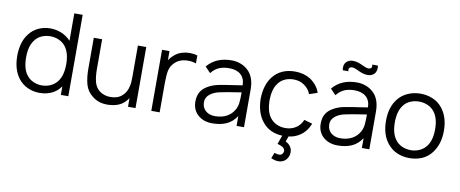

<svg xmlns="http://www.w3.org/2000/svg" viewBox="-81 -1128 4175 1742"><g transform="rotate(10 2007.0 -257.0)"><path d="M561.5 -750V0H492.5V-79Q460.5 -32 410.2 -8.2Q360 15.5 298 15.5Q239 15.5 188.2 -7.8Q137.5 -31 103 -75Q41.5 -153.5 41.5 -282.5Q41.5 -341 56.2 -394Q71 -447 103 -487.5Q136.5 -531.5 187 -554.8Q237.5 -578 295 -578Q322.5 -578 349 -572.5Q375.5 -567 400 -556.8Q424.5 -546.5 445.8 -531.5Q467 -516.5 484.5 -497V-750ZM492.5 -282.5Q492.5 -387 447 -445Q423 -475 386.5 -491.2Q350 -507.5 307.5 -507.5Q263.5 -507.5 226.5 -490.8Q189.5 -474 165.5 -440.5Q123 -384 123 -282.5Q123 -178 164.5 -123Q188.5 -90 226 -72.5Q263.5 -55 306 -55Q349.5 -55 386.2 -71.8Q423 -88.5 447 -119Q492.5 -175.5 492.5 -282.5Z M1180.5 -562.5V0H1111.5V-79Q1100 -62.5 1084.5 -46Q1057.5 -17.5 1020.5 -3.5Q983.5 10.5 944 12.5Q940 13 934.5 13.2Q929 13.5 921 13.5Q840.5 13.5 784.5 -31.5Q731.5 -71 713.5 -135.5Q696 -200 697 -289.5V-562.5H774V-291.5Q774 -216 787.5 -167.5Q801 -119 839.5 -89.5Q882 -59.5 938.5 -59.5Q1005.5 -59.5 1045 -96Q1086 -131.5 1097 -192.5Q1100.5 -207 1102 -227.2Q1103.5 -247.5 1103.5 -273V-562.5Z M1650 -567.5V-494Q1617 -506.5 1578 -506.5Q1502.5 -506.5 1457 -463.5Q1421.5 -429.5 1412 -386.5Q1403 -343.5 1403 -267.5V0H1326V-562.5H1394.5V-478Q1402.5 -491.5 1414.2 -504.8Q1426 -518 1441.5 -531Q1467.5 -554 1502.5 -565.5Q1537.5 -577 1574 -578Q1614.5 -578 1650 -567.5Z M2111.5 0V-90.5Q2075 -34.5 2020 -9.5Q1965 15.5 1889.5 15.5Q1808.5 15.5 1756.5 -30.5Q1705 -77 1705 -154Q1705 -208.5 1728.5 -246Q1752 -283.5 1804 -309.5Q1841 -328.5 1889 -338Q1937.5 -347.5 2027 -360.5L2102 -372Q2101.5 -405 2091 -429.8Q2080.5 -454.5 2061.5 -471Q2042.5 -487.5 2015.8 -495.8Q1989 -504 1956 -504Q1905 -504 1866 -488.5Q1826 -472.5 1791.5 -430L1741.5 -482.5Q1785 -532.5 1840.2 -555.2Q1895.5 -578 1965.5 -578Q2007.5 -578 2045.8 -564.2Q2084 -550.5 2112.5 -525Q2180 -467 2180 -347V0ZM2104 -307.5Q2025.5 -295.5 1977 -287.2Q1928.5 -279 1909.5 -274Q1853.5 -263 1817.5 -233Q1782.5 -204 1782.5 -161.5Q1782.5 -112.5 1815.5 -82.5Q1849.5 -53 1902 -53Q1964 -53 2009.8 -77.5Q2055.5 -102 2081 -149Q2096.5 -179 2100 -211Q2102 -227.5 2103 -251.5Q2104 -275.5 2104 -307.5Z M2708 -160.5 2784 -138.5Q2753 -62.5 2695.5 -25Q2649 6.5 2592.5 12.5L2575 61.5Q2609.5 78.5 2625 106.5Q2636 125 2636 152Q2636 184.5 2619.5 207.5Q2607 228.5 2585.5 239.2Q2564 250 2538.5 250Q2507.5 250 2472.5 233.5L2492.5 181.5Q2521 189.5 2531 189.5Q2557 192 2568.5 173Q2576 160.5 2576 150Q2576 145 2571.5 134.5Q2566 122 2555 115Q2543.5 108.5 2528 103L2506 96L2535 15.5Q2414 10.5 2347.5 -76Q2286.5 -153.5 2284 -281Q2286.5 -410 2347.5 -487.5Q2419.5 -578 2550 -578Q2630.5 -578 2689.5 -541.5Q2722.5 -520.5 2747.5 -490Q2772.5 -459.5 2784 -423L2709 -398Q2701 -422 2683.8 -442.8Q2666.5 -463.5 2645.5 -477Q2605.5 -505 2548.5 -505Q2506 -505 2469.5 -488.8Q2433 -472.5 2409 -439.5Q2367.5 -386 2365.5 -281Q2367.5 -176.5 2409 -123Q2433 -91.5 2469.5 -74.5Q2506 -57.5 2548.5 -57.5Q2606 -57.5 2647.5 -85.5Q2686 -109.5 2708 -160.5Z M3281.5 -739.5Q3281.5 -716.5 3272 -698Q3263 -682.5 3248.2 -673.5Q3233.5 -664.5 3218 -662.5Q3214.5 -662 3210 -661.8Q3205.5 -661.5 3199 -661.5Q3165.5 -661.5 3126.5 -679L3106.5 -688.5Q3092 -696 3078 -700.5Q3064 -705 3053.5 -705Q3038 -705 3030 -697.8Q3022 -690.5 3022 -679Q3022 -671 3025.5 -664.5H2973Q2970 -675.5 2970 -688.5Q2970 -712 2979.5 -728Q2989 -743.5 3003.5 -752.5Q3018 -761.5 3033.5 -763.5Q3037 -764 3041.5 -764.2Q3046 -764.5 3052.5 -764.5Q3086 -764.5 3125.5 -747L3147 -737.5Q3161.5 -730 3175.2 -725.5Q3189 -721 3199 -721Q3215 -721 3222.2 -728.2Q3229.5 -735.5 3229.5 -747Q3229.5 -754.5 3226.5 -761.5H3279.5Q3280.5 -754.5 3281 -749Q3281.5 -743.5 3281.5 -739.5ZM3266 0V-90.5Q3229.5 -34.5 3174.5 -9.5Q3119.5 15.5 3044 15.5Q2963 15.5 2911 -30.5Q2859.5 -77 2859.5 -154Q2859.5 -208.5 2883 -246Q2906.5 -283.5 2958.5 -309.5Q2995.5 -328.5 3043.5 -338Q3092 -347.5 3181.5 -360.5L3256.5 -372Q3256 -405 3245.5 -429.8Q3235 -454.5 3216 -471Q3197 -487.5 3170.2 -495.8Q3143.5 -504 3110.5 -504Q3059.5 -504 3020.5 -488.5Q2980.5 -472.5 2946 -430L2896 -482.5Q2939.5 -532.5 2994.8 -555.2Q3050 -578 3120 -578Q3162 -578 3200.2 -564.2Q3238.5 -550.5 3267 -525Q3334.5 -467 3334.5 -347V0ZM3258.5 -307.5Q3180 -295.5 3131.5 -287.2Q3083 -279 3064 -274Q3008 -263 2972 -233Q2937 -204 2937 -161.5Q2937 -112.5 2970 -82.5Q3004 -53 3056.5 -53Q3118.5 -53 3164.2 -77.5Q3210 -102 3235.5 -149Q3251 -179 3254.5 -211Q3256.5 -227.5 3257.5 -251.5Q3258.5 -275.5 3258.5 -307.5Z M3502 -76Q3438.5 -154.5 3438.5 -282.5Q3438.5 -409 3502 -487.5Q3519 -509 3541.5 -526Q3564 -543 3590.2 -554.5Q3616.5 -566 3645.5 -572Q3674.5 -578 3705.5 -578Q3767.5 -578 3820 -555.5Q3872.5 -533 3908.5 -487.5Q3972 -407.5 3972 -282.5Q3972 -158 3908.5 -76Q3872.5 -29.5 3820.5 -7Q3768.5 15.5 3705.5 15.5Q3642.5 15.5 3590.2 -7.8Q3538 -31 3502 -76ZM3847 -440.5Q3823 -472 3785.5 -488.5Q3748 -505 3705.5 -505Q3661.5 -505 3624 -488.5Q3586.5 -472 3563.5 -440.5Q3520 -384 3520 -282.5Q3520 -179 3563.5 -123Q3586.5 -91.5 3624.2 -74.5Q3662 -57.5 3705.5 -57.5Q3748 -57.5 3785.5 -74.5Q3823 -91.5 3847 -123Q3891 -179 3891 -282.5Q3891 -384.5 3847 -440.5Z"/></g></svg>

Font: Russisch Sans
Style: Regular
Weight: 400
Designer: Michael Sharanda (font) & Cristiano Sobral (main changes)
Foundry: Michael Sharanda
Version: Version 2.00;October 25, 2020;FontCreator 13.0.0.2681 64-bit